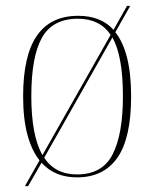

<svg xmlns="http://www.w3.org/2000/svg" viewBox="-20 -596 527 656"><path d="M115 -48Q88 -82 73.5 -136.5Q59 -191 59 -267Q59 -406 106 -474Q153 -542 247 -542Q325 -542 368 -494L414 -576H425L374 -486Q428 -418 428 -267Q428 -124 381 -57Q334 10 243 10Q167 10 122 -40L76 40H65ZM358 -477Q321 -532 246 -532Q160 -532 123.5 -467.5Q87 -403 87 -267Q87 -133 125 -66ZM243 0Q330 0 365 -69Q400 -138 400 -267Q400 -405 364 -468L131 -57Q169 0 243 0Z"/></svg>

Font: Noto Serif Display SemiCondensed Thin
Style: Regular
Weight: 100
Width: 4
Designer: Monotype Design Team
Foundry: Monotype Imaging Inc.
Version: Version 2.009